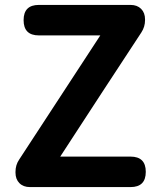

<svg xmlns="http://www.w3.org/2000/svg" viewBox="-20 -761 653 781"><path d="M102 0Q75 0 59 -16Q43 -32 43 -59V-62Q43 -90 58 -112L388 -617H138Q76 -617 76 -679Q76 -741 138 -741H511Q538 -741 554 -725Q570 -709 570 -682V-679Q570 -652 555 -629L397 -388L225 -124H511Q573 -124 573 -62Q573 0 511 0H308Z"/></svg>

Font: GenSenRounded2 TW B
Style: Regular
Weight: 700
Version: Version 2.000;PS 2;hotconv 16.6.51;makeotf.lib2.5.65220 DEVE